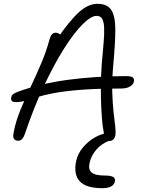

<svg xmlns="http://www.w3.org/2000/svg" viewBox="-20 -728 753 1004"><path d="M554 9Q535 9 528.5 -11Q522 -31 516 -77Q512 -114 509.5 -167Q507 -220 507.5 -279Q508 -338 512 -392Q518 -458 522 -506Q526 -554 524.5 -584.5Q523 -615 514 -630Q505 -645 485 -645Q456 -645 411.5 -600.5Q367 -556 315 -474Q263 -392 209.5 -278Q156 -164 109 -25Q104 -10 95.5 -1Q87 8 75 8Q60 8 53 -2Q46 -12 52 -39Q63 -95 87 -153.5Q111 -212 140 -273Q169 -334 195.5 -396.5Q222 -459 239 -522Q243 -538 251 -547.5Q259 -557 271 -557Q283 -557 292 -549.5Q301 -542 306 -528L276 -521Q343 -619 392 -663.5Q441 -708 489 -708Q542 -708 562.5 -675Q583 -642 583 -573.5Q583 -505 573 -397Q565 -310 567 -247Q569 -184 574 -140.5Q579 -97 582.5 -68Q586 -39 583 -19Q580 -6 572 1.5Q564 9 554 9ZM60 -194Q47 -194 41.5 -201Q36 -208 39 -218Q40 -228 47.5 -234.5Q55 -241 73 -248Q190 -291 334.5 -310.5Q479 -330 640 -330Q667 -330 675 -322.5Q683 -315 680 -300Q677 -286 659.5 -275.5Q642 -265 611 -265Q483 -265 398 -258Q313 -251 259 -240.5Q205 -230 170.5 -219Q136 -208 111.5 -201Q87 -194 60 -194ZM515 256Q430 256 397 220Q364 184 378 115Q386 76 414.5 42Q443 8 482.5 -13Q522 -34 564 -34Q573 -34 577.5 -29Q582 -24 581 -16Q579 -9 573.5 -4Q568 1 551 8Q509 24 482 56.5Q455 89 448 126Q441 157 458.5 173.5Q476 190 530 190Q561 190 572.5 198Q584 206 581 220Q577 239 560 247.5Q543 256 515 256Z"/></svg>

Font: Shantell Sans Light
Style: Italic
Weight: 300
Italic angle: -11°
Designer: Stephen Nixon, Anya Danilova, Shantell Martin
Foundry: Arrow Type
Version: Version 1.008;[ac192a2d6]